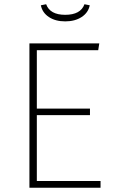

<svg xmlns="http://www.w3.org/2000/svg" viewBox="-20 -887 536 907"><path d="M173 -862 198 -867Q216 -817 288 -817Q361 -817 379 -867L404 -862Q397 -827 365.5 -806.5Q334 -786 288 -786Q242 -786 211 -806.5Q180 -827 173 -862ZM449 -682 444 -650H154V-374H405V-343H154V-32H455V0H119V-682Z"/></svg>

Font: Fira Sans UltraLight
Style: Regular
Weight: 200
Designer: Carrois Corporate & Edenspiekermann AG
Foundry: Carrois Corporate GbR & Edenspiekermann AG
Version: Version 4.106;PS 004.106;hotconv 1.0.70;makeotf.lib2.5.58329